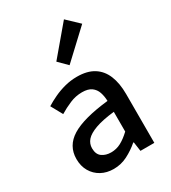

<svg xmlns="http://www.w3.org/2000/svg" viewBox="-216 -1004 1007 1128"><g transform="rotate(-30 287.5 -440.0)"><path d="M217 14Q170 14 133.5 -6Q97 -26 76 -62Q55 -98 55 -146Q55 -235 133.5 -283.5Q212 -332 384 -351Q383 -383 374 -410Q365 -437 342.5 -453.5Q320 -470 279 -470Q236 -470 196 -453Q156 -436 120 -414L77 -492Q106 -510 141 -526.5Q176 -543 216 -553.5Q256 -564 299 -564Q368 -564 412 -536.5Q456 -509 477.5 -457Q499 -405 499 -331V0H405L396 -63H392Q355 -31 311 -8.5Q267 14 217 14ZM252 -78Q288 -78 319 -94.5Q350 -111 384 -143V-277Q303 -268 255 -250.5Q207 -233 186.5 -209.5Q166 -186 166 -155Q166 -114 191 -96Q216 -78 252 -78ZM296 -644 239 -701 402 -894 482 -818Z"/></g></svg>

Font: Noto Sans SC Thin Medium
Style: Regular
Weight: 500
Version: Version 2.004-H2;hotconv 1.0.118;makeotfexe 2.5.65603